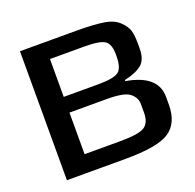

<svg xmlns="http://www.w3.org/2000/svg" viewBox="-93 -581 687 677"><g transform="rotate(-20 250.0 -242.0)"><path d="M448 -349Q448 -308 427 -290Q406 -272 361 -262V-258Q477 -238 477 -157V-128Q477 -57 431 -28Q387 0 267 0H48V-484H260Q323 -484 361.5 -478Q400 -472 420 -451Q437 -434 442.5 -417Q448 -400 448 -366ZM268 -280Q324 -280 343 -293Q362 -306 362 -352V-358Q362 -396 344 -409Q327 -422 265 -422H138V-280ZM385 -131V-163Q385 -188 363 -205Q343 -221 277 -221H138V-65H272Q341 -65 363 -79Q385 -93 385 -131Z"/></g></svg>

Font: Gamestation Display
Style: Regular
Weight: 400
Designer: Jonas Hecksher
Foundry: Jonas Hecksher, Playtypeª, e-types AS
Version: Version 1.003